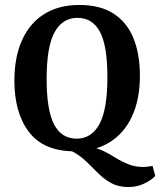

<svg xmlns="http://www.w3.org/2000/svg" viewBox="-20 -601 646 774"><path d="M210 -7 266 -16Q311 -16 341.5 -10Q372 -4 395.5 7Q419 18 444 34Q472 51 498.5 61.5Q525 72 555 72Q567 72 577 70.5Q587 69 595 68L606 108Q592 124 562.5 138.5Q533 153 498 153Q458 153 430 138Q402 123 379 100.5Q356 78 333 55Q310 32 281 14.5Q252 -3 210 -7ZM38 -276Q38 -371 69 -439.5Q100 -508 158.5 -544.5Q217 -581 300 -581Q384 -581 438 -546Q492 -511 518 -447Q544 -383 544 -296Q544 -201 512.5 -132.5Q481 -64 422 -27.5Q363 9 281 9Q157 9 97.5 -68Q38 -145 38 -276ZM168 -283Q168 -157 198 -99.5Q228 -42 289 -42Q349 -42 381 -101Q413 -160 413 -290Q413 -416 383 -472.5Q353 -529 292 -529Q232 -529 200 -471Q168 -413 168 -283Z"/></svg>

Font: Rasa SemiBold
Style: Regular
Weight: 600
Designer: Anna Giedrys (Yrsa+Rasa design), David Brezina (Yrsa art-direction, Rasa art-direction, design)
Foundry: Rosetta Type Foundry
Version: Version 2.004